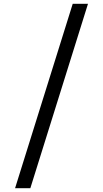

<svg xmlns="http://www.w3.org/2000/svg" viewBox="-20 -843 540 1006"><path d="M139 143H59L361 -823H441Z"/></svg>

Font: Moesevka
Style: Regular
Weight: 400
Monospace: yes
Designer: Belleve Invis
Foundry: Belleve Invis
Version: Version 32.5.0; ttfautohint (v1.8.4)